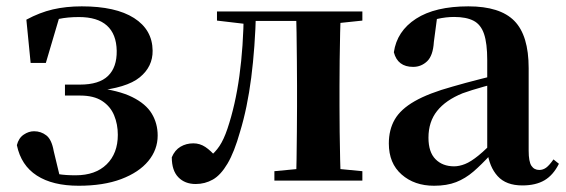

<svg xmlns="http://www.w3.org/2000/svg" viewBox="-20 -572 1793 608"><path d="M229.1 16.2Q146.7 16.2 96.8 -16Q46.8 -48.1 33.4 -112.4Q39.1 -134.9 55 -145.6Q70.9 -156.4 87.8 -156.4Q109.8 -156.4 126.8 -143.2Q143.7 -130.1 150.1 -93.6L171.7 -3.9L115 -34.8Q143.1 -24.4 165.1 -20.6Q187 -16.9 219.4 -16.9Q282.2 -16.9 317.6 -51.5Q353.1 -86.1 353.1 -145.1Q353.1 -178.6 341.3 -207Q329.5 -235.3 303.2 -252.4Q277 -269.4 233.9 -269.4H185.7V-304.1H233.1Q293.9 -304.1 322.2 -331.7Q350.4 -359.2 349.6 -411.2Q348.6 -464.1 318.6 -491Q288.6 -518 230.1 -518Q193.9 -518 166 -512Q138.1 -505.9 109.5 -491L169.3 -522L125.2 -372.8H77L63.5 -509.7Q105.4 -532.4 147.3 -542.2Q189.3 -551.9 238.9 -551.9Q346.5 -551.9 404.5 -514.9Q462.6 -477.8 463.3 -411.7Q464 -361.1 422.6 -327.2Q381.2 -293.2 280 -283.6L281.3 -294.5Q355.3 -286.1 398.6 -264.7Q441.9 -243.3 460.6 -212.2Q479.3 -181.1 479.3 -142.8Q479.3 -98 449.6 -62Q419.9 -26.1 363.8 -4.9Q307.7 16.2 229.1 16.2Z M599.8 10.7Q565.5 10.7 544.8 -10.6Q524 -31.9 524 -74Q533.6 -96.8 551.6 -107.4Q569.7 -118.1 592.2 -118.1Q612.9 -118.1 630.2 -106.6Q647.5 -95.1 666.3 -73V-60.3H641.4V-73.7Q661.4 -89.2 675 -109.6Q688.6 -129.9 700.2 -164.2Q725.5 -239.5 738.1 -331.7Q750.8 -423.8 752 -535.7H790.7Q787.9 -422.3 775.6 -326.4Q763.3 -230.5 740.1 -154.6Q721.9 -90 700.4 -53.8Q678.9 -17.5 654 -3.4Q629 10.7 599.8 10.7ZM667.1 -506.8V-535.7H770.9V-495.5H763.1ZM772.1 -505.7V-535.7H961.2V-505.7ZM848.9 0V-29.9L957.2 -40.2H1020.3L1127.5 -29.9V0ZM917.6 0Q918.6 -25.5 919.1 -67.4Q919.6 -109.4 920.1 -154.7Q920.6 -200 920.6 -234.8V-301.2Q920.6 -335.7 920.1 -381Q919.6 -426.4 919.1 -468.7Q918.6 -511 917.6 -535.7H1059.1Q1058.1 -511 1057.1 -468.7Q1056.1 -426.4 1055.6 -381Q1055.1 -335.7 1055.1 -301.2V-234.8Q1055.1 -200 1055.6 -154.7Q1056.1 -109.4 1057.1 -67.4Q1058.1 -25.5 1059.1 0ZM987.8 -495.5V-535.7H1127.5V-506.8L1020.3 -495.5Z M1354.6 16.2Q1292.2 16.2 1251.8 -19.4Q1211.3 -54.9 1211.3 -117.6Q1211.3 -161.2 1230 -193.6Q1248.7 -226.1 1293.1 -251.5Q1337.6 -277 1413.4 -297.9Q1452.8 -309.4 1502.4 -322Q1552 -334.6 1592 -344.4V-318.9Q1552 -308.9 1512 -297.6Q1471.9 -286.4 1445.1 -276.7Q1391.3 -254.9 1364.1 -220.6Q1336.8 -186.4 1336.8 -135.9Q1336.8 -90.4 1359.1 -67.9Q1381.3 -45.3 1418 -45.3Q1434.3 -45.3 1452.7 -52.6Q1471.1 -59.9 1495.4 -79.7Q1519.8 -99.4 1553.3 -135.5L1568.8 -82.4H1533.7Q1504.6 -50.6 1479.2 -28.7Q1453.7 -6.8 1424.4 4.7Q1395 16.2 1354.6 16.2ZM1634.1 15.2Q1582.6 15.2 1555.9 -14.2Q1529.2 -43.6 1522.9 -94V-96.5V-381.4Q1522.9 -434.7 1512.8 -464.5Q1502.7 -494.3 1479.6 -506.3Q1456.5 -518.3 1418 -518.3Q1392.4 -518.3 1365.3 -512.2Q1338.2 -506.1 1301.8 -491.2L1364.1 -516.3L1353.9 -439.2Q1351.3 -395.9 1332.6 -378Q1313.8 -360.2 1288.3 -360.2Q1239.1 -360.2 1227.2 -406.5Q1236.9 -473.5 1297.4 -512.7Q1357.9 -551.9 1463.1 -551.9Q1563.4 -551.9 1608.7 -505.9Q1654.1 -459.8 1654.1 -356.2V-94.8Q1654.1 -60.3 1662.8 -47Q1671.6 -33.8 1687.7 -33.8Q1699.3 -33.8 1709.3 -40.9Q1719.3 -48.1 1732.7 -67.2L1749.9 -53.4Q1732 -17.5 1704.2 -1.1Q1676.4 15.2 1634.1 15.2Z"/></svg>

Font: Noto Serif JP
Style: Regular
Weight: 200
Designer: Ryoko NISHIZUKA 西塚涼子 (kana & ideographs); Frank Grießhammer (Latin, Greek & Cyrillic); Wenlong ZHANG 张文龙 (bopomofo); San
Foundry: Adobe
Version: Version 2.001;hotconv 1.1.0;makeotfexe 2.6.0